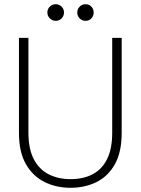

<svg xmlns="http://www.w3.org/2000/svg" viewBox="-20 -880 668 912"><path d="M315 12Q247 12 191.5 -15.5Q136 -43 103 -100.5Q70 -158 70 -249V-700H115V-250Q115 -172 141 -123Q167 -74 212.5 -51.5Q258 -29 315 -29Q374 -29 418.5 -51.5Q463 -74 488 -123Q513 -172 513 -250V-700H558V-249Q558 -158 526 -100.5Q494 -43 439 -15.5Q384 12 315 12ZM245 -781Q229 -781 217 -792.5Q205 -804 205 -821Q205 -837 216.5 -848.5Q228 -860 245 -860Q261 -860 272.5 -848.5Q284 -837 284 -821Q284 -804 272.5 -792.5Q261 -781 245 -781ZM387 -781Q370 -781 358.5 -792.5Q347 -804 347 -821Q347 -837 358.5 -848.5Q370 -860 387 -860Q403 -860 414 -848.5Q425 -837 425 -821Q425 -804 414 -792.5Q403 -781 387 -781Z"/></svg>

Font: DM Sans 20pt ExtraLight
Style: Regular
Weight: 250
Version: Version 4.004;gftools[0.9.30]